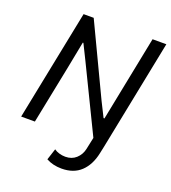

<svg xmlns="http://www.w3.org/2000/svg" viewBox="-164 -840 1044 1175"><g transform="rotate(20 358.0 -252.5)"><path d="M176.8 -719.7H242.7L461.4 -259.3L509.3 -163.6H515.1L550.8 -342.8L626 -719.7H715.8L571.8 0L562 45.9Q545.4 125.5 498 170.2Q450.7 214.8 372.6 214.8Q315.9 214.8 272.5 190.9L296.4 117.2Q309.6 127 329.1 132.8Q348.6 138.7 369.6 138.7Q411.6 138.7 439.5 113.3Q467.3 87.9 475.6 49.8L492.2 -28.3L283.7 -457.5L235.8 -554.2H231.9L198.2 -380.9L121.6 0H32.2Z"/></g></svg>

Font: Reddit Sans Chocolate
Style: Italic
Weight: 400
Italic angle: -11.25°
Designer: Stephen Hutchings
Version: Version 1.013